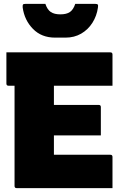

<svg xmlns="http://www.w3.org/2000/svg" viewBox="-20 -970 640 990"><path d="M66 0Q55 0 55 -11V-528H24Q13 -528 13 -539V-700H549Q560 -700 560 -689V-528H258V-429H489Q500 -429 500 -418V-272H258V-172H549Q560 -172 560 -161V0ZM368 -950H471Q481 -950 484 -946.5Q487 -943 485 -931Q479 -888 456.5 -852.5Q434 -817 398.5 -796.5Q363 -776 318 -776H264Q194 -776 150 -821Q106 -866 97 -931Q96 -943 98.5 -946.5Q101 -950 111 -950H214Q224 -920 242 -908Q260 -896 291 -896Q323 -896 340.5 -908Q358 -920 368 -950Z"/></svg>

Font: Recursive Mn Lnr St Blk
Style: Regular
Weight: 900
Monospace: yes
Version: Version 1.079;hotconv 1.0.112;makeotfexe 2.5.65598; ttfautoh